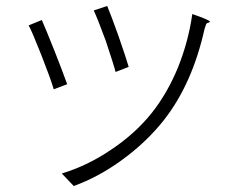

<svg xmlns="http://www.w3.org/2000/svg" viewBox="-20 -576 780 643"><path d="M227 47 187 5Q273 -21 351 -74Q433 -128 490 -200Q541 -265 576 -350Q611 -437 624 -529Q685 -508 683 -503Q682 -501 678 -500Q672 -499 670 -494Q667 -486 665 -479Q624 -295 529 -174Q469 -98 384 -37Q309 17 227 47ZM160 -277Q149 -314 118.5 -391.5Q88 -469 76 -491L120 -509Q130 -487 162 -407Q188 -341 205 -294ZM367 -335Q362 -356 334 -440Q307 -513 294 -541L339 -556Q352 -525 377 -455Q403 -380 411 -352Z"/></svg>

Font: GenSekiGothic TW L
Style: Regular
Weight: 300
Version: Version 1.501;PS 1;hotconv 16.6.51;makeotf.lib2.5.65220